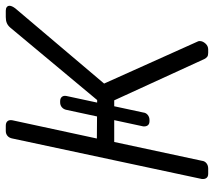

<svg xmlns="http://www.w3.org/2000/svg" viewBox="-58 -682 740 664"><g transform="rotate(-90 312.0 -350.0)"><path d="M225 -203Q215 -203 210.5 -209Q206 -215 207 -225L264 -490Q266 -500 273 -506Q280 -512 290 -512H294Q304 -512 309 -506Q314 -500 312 -490L255 -225Q254 -215 246.5 -209Q239 -203 229 -203ZM607 -700Q615 -700 619.5 -696.5Q624 -693 624 -687Q624 -679 615 -667L355 -360L501 -35Q502 -33 502 -29Q502 -19 493.5 -9.5Q485 0 473 0H461Q452 0 447.5 -3.5Q443 -7 440 -13L297 -325H153L88 -22Q87 -12 79.5 -6Q72 0 61 0H43Q33 0 28.5 -6Q24 -12 25 -22L165 -677Q167 -688 174 -694Q181 -700 191 -700H209Q220 -700 225 -694Q230 -688 228 -677L165 -385L298 -384L549 -685Q556 -693 564.5 -696.5Q573 -700 585 -700Z"/></g></svg>

Font: Rubik Light
Style: Italic
Weight: 300
Italic angle: -12°
Designer: Hubert and Fischer
Foundry: Hubert and Fischer
Version: Version 2.300;gftools[0.9.30]